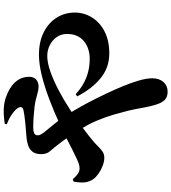

<svg xmlns="http://www.w3.org/2000/svg" viewBox="36 -889 928 1040"><g transform="rotate(-90 500.0 -369.0)"><path d="M523 75Q495 75 479 59.5Q463 44 453 11Q443 -20 436.5 -58.5Q430 -97 420 -140Q412 -172 399.5 -215.5Q387 -259 366 -309.5Q345 -360 310 -412Q291 -443 272.5 -470Q254 -497 238 -517Q219 -542 202 -561Q185 -580 185 -608Q185 -640 198 -656.5Q211 -673 231 -680Q251 -687 271.5 -689Q292 -691 307 -692Q331 -694 354 -696Q377 -698 395.5 -701Q414 -704 424 -706Q445 -711 438 -730Q432 -745 407 -764Q382 -783 347 -796L349 -807Q437 -821 491.5 -801.5Q546 -782 571 -755Q589 -736 596.5 -716.5Q604 -697 604 -675Q604 -650 589 -637Q574 -624 551 -624Q535 -624 514 -630Q493 -636 480 -639Q465 -643 440 -646Q415 -649 386 -651Q357 -653 328 -653Q312 -653 299.5 -648.5Q287 -644 287 -627Q287 -615 305 -592Q323 -569 347.5 -540Q372 -511 391 -480Q425 -429 457 -369Q489 -309 514.5 -254.5Q540 -200 554 -165Q570 -127 583 -83.5Q596 -40 596 -8Q596 29 576 52Q556 75 523 75ZM730 -241Q654 -241 596.5 -288Q539 -335 498 -415L510 -423Q552 -384 599.5 -365.5Q647 -347 700 -347Q759 -347 797.5 -379Q836 -411 836 -470Q836 -502 819 -526Q802 -550 775 -563.5Q748 -577 717 -577Q680 -577 632 -560Q584 -543 531.5 -515.5Q479 -488 427 -454Q375 -420 328.5 -385.5Q282 -351 247 -321Q233 -308 220.5 -295.5Q208 -283 195.5 -275.5Q183 -268 165 -268Q146 -268 123 -276.5Q100 -285 80 -299Q60 -313 50 -327Q37 -346 33 -368.5Q29 -391 36 -434L49 -439Q63 -423 77 -412.5Q91 -402 108 -402Q128 -402 155 -415Q182 -428 209 -441Q275 -476 344.5 -508Q414 -540 482.5 -566Q551 -592 612.5 -607Q674 -622 723 -622Q795 -622 846.5 -595.5Q898 -569 925 -525Q952 -481 952 -428Q952 -378 925.5 -335Q899 -292 849.5 -266.5Q800 -241 730 -241Z"/></g></svg>

Font: Noto Serif JP ExtraLight Black
Style: Regular
Weight: 900
Version: Version 2.003-H1;hotconv 1.1.1;makeotfexe 2.6.0